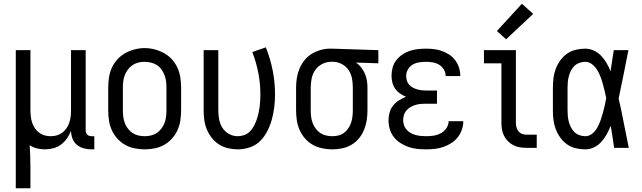

<svg xmlns="http://www.w3.org/2000/svg" viewBox="-20 -787 3415 1022"><path d="M64 215V-520H142V-200Q142 -183 144 -166.5Q146 -150 151 -134.5Q156 -119 165.5 -105Q175 -91 188 -81Q201 -71 217 -66.5Q233 -62 250 -62Q267 -62 283 -66.5Q299 -71 312 -81Q325 -91 334.5 -105Q344 -119 349 -134.5Q354 -150 356 -166.5Q358 -183 358 -200V-520H436V-93Q436 -87 438 -81Q440 -75 444.5 -70.5Q449 -66 455 -64Q461 -62 467 -62H482V8H467Q446 8 425.5 2.5Q405 -3 389 -16.5Q373 -30 365.5 -50Q358 -70 358 -91Q350 -70 337 -51Q324 -32 305.5 -18Q287 -4 264.5 2Q242 8 220 8Q198 8 177 3Q156 -2 138 -14Q140 16 141 46.5Q142 77 142 107V215Z M750 8Q723 8 696 2.5Q669 -3 646 -16Q623 -29 604.5 -49.5Q586 -70 575 -94.5Q564 -119 560 -146Q556 -173 556 -200V-320Q556 -347 560 -374Q564 -401 575 -425.5Q586 -450 604.5 -470.5Q623 -491 646.5 -504Q670 -517 696.5 -524Q723 -531 750 -531Q777 -531 803.5 -524Q830 -517 853.5 -504Q877 -491 895.5 -470.5Q914 -450 925 -425.5Q936 -401 940 -374Q944 -347 944 -320V-200Q944 -173 940 -146Q936 -119 925 -94.5Q914 -70 895.5 -49.5Q877 -29 854 -16Q831 -3 804 2.5Q777 8 750 8ZM750 -62Q767 -62 784 -66Q801 -70 815 -79.5Q829 -89 839.5 -103Q850 -117 856 -133Q862 -149 864 -166Q866 -183 866 -200V-320Q866 -337 864 -354Q862 -371 855.5 -387.5Q849 -404 839 -418Q829 -432 814.5 -441Q800 -450 783 -454Q766 -458 748 -458Q731 -458 714.5 -453.5Q698 -449 684 -439.5Q670 -430 660 -416Q650 -402 644 -386.5Q638 -371 636 -354Q634 -337 634 -320V-200Q634 -183 636 -166Q638 -149 644 -133Q650 -117 660.5 -103Q671 -89 685 -79.5Q699 -70 716 -66Q733 -62 750 -62Z M1246 8Q1220 8 1194 2Q1168 -4 1146 -18Q1124 -32 1107.5 -53Q1091 -74 1081 -98Q1071 -122 1067.5 -148Q1064 -174 1064 -200V-520H1142V-200Q1142 -176 1146.5 -151.5Q1151 -127 1164 -106.5Q1177 -86 1199 -74Q1221 -62 1245 -62Q1263 -62 1280 -68Q1297 -74 1309.5 -86.5Q1322 -99 1330.5 -114.5Q1339 -130 1345 -146.5Q1351 -163 1355 -180Q1359 -197 1361.5 -214.5Q1364 -232 1365 -249.5Q1366 -267 1366 -285Q1366 -342 1355 -399Q1344 -456 1323 -510L1395 -535Q1419 -475 1431.5 -412Q1444 -349 1444 -284Q1444 -251 1440 -218Q1436 -185 1427.5 -153Q1419 -121 1404 -91Q1389 -61 1366 -37.5Q1343 -14 1311 -3Q1279 8 1246 8Z M1749 8Q1722 8 1695.5 2.5Q1669 -3 1645.5 -16Q1622 -29 1604 -49.5Q1586 -70 1575 -95Q1564 -120 1560 -146.5Q1556 -173 1556 -200V-320Q1556 -346 1560 -371.5Q1564 -397 1574 -421Q1584 -445 1600 -465.5Q1616 -486 1638 -499.5Q1660 -513 1685 -520.5Q1710 -528 1736 -528Q1740 -528 1743.5 -528Q1747 -528 1750 -528L1994 -520V-450L1875 -454Q1891 -443 1903 -427.5Q1915 -412 1922.5 -394.5Q1930 -377 1933 -358Q1936 -339 1936 -320V-200Q1936 -173 1932 -147Q1928 -121 1918 -96.5Q1908 -72 1891 -51Q1874 -30 1851 -16.5Q1828 -3 1802 2.5Q1776 8 1749 8ZM1749 -62Q1766 -62 1782 -66Q1798 -70 1811.5 -80Q1825 -90 1834.5 -104.5Q1844 -119 1849 -134.5Q1854 -150 1856 -166.5Q1858 -183 1858 -200V-320Q1858 -344 1854 -367.5Q1850 -391 1837.5 -411Q1825 -431 1804 -443.5Q1783 -456 1759 -458H1750Q1748 -458 1746 -458Q1744 -458 1742 -458Q1717 -458 1694.5 -446Q1672 -434 1658 -414Q1644 -394 1639 -369.5Q1634 -345 1634 -320V-200Q1634 -183 1636 -166Q1638 -149 1644 -133Q1650 -117 1660 -103Q1670 -89 1684 -79.5Q1698 -70 1715 -66Q1732 -62 1749 -62Z M2247 8Q2224 8 2200 5.5Q2176 3 2153.5 -5Q2131 -13 2111 -26Q2091 -39 2076.5 -57.5Q2062 -76 2055 -99Q2048 -122 2048 -146Q2048 -167 2053.5 -187.5Q2059 -208 2072 -224.5Q2085 -241 2103 -252.5Q2121 -264 2141 -272Q2124 -279 2109 -289.5Q2094 -300 2083.5 -315Q2073 -330 2068.5 -348Q2064 -366 2064 -384Q2064 -406 2070 -427.5Q2076 -449 2089.5 -466.5Q2103 -484 2121.5 -496.5Q2140 -509 2160.5 -516Q2181 -523 2203 -525.5Q2225 -528 2247 -528Q2269 -528 2290.5 -525.5Q2312 -523 2332.5 -515.5Q2353 -508 2371.5 -496Q2390 -484 2403 -466.5Q2416 -449 2423 -428Q2430 -407 2430 -386Q2430 -385 2430 -384Q2430 -383 2430 -382H2352Q2352 -383 2352 -383.5Q2352 -384 2352 -384Q2352 -402 2342 -418Q2332 -434 2316.5 -443Q2301 -452 2283 -455Q2265 -458 2247 -458Q2229 -458 2210.5 -455Q2192 -452 2176.5 -443Q2161 -434 2151.5 -417.5Q2142 -401 2142 -383Q2142 -370 2145.5 -358Q2149 -346 2157.5 -336.5Q2166 -327 2177 -321Q2188 -315 2200 -311.5Q2212 -308 2224.5 -306.5Q2237 -305 2250 -305H2306V-235H2250Q2236 -235 2221.5 -234Q2207 -233 2193.5 -229Q2180 -225 2167 -218Q2154 -211 2144.5 -200.5Q2135 -190 2130.5 -176Q2126 -162 2126 -147Q2126 -134 2130.5 -120.5Q2135 -107 2144.5 -96.5Q2154 -86 2166.5 -79Q2179 -72 2192 -68.5Q2205 -65 2219 -63.5Q2233 -62 2247 -62Q2268 -62 2288 -65Q2308 -68 2326 -77.5Q2344 -87 2356 -104.5Q2368 -122 2368 -142Q2368 -142 2368 -142Q2368 -142 2368 -142H2446Q2446 -142 2446 -141.5Q2446 -141 2446 -141Q2446 -118 2438 -95.5Q2430 -73 2415.5 -55Q2401 -37 2381 -24.5Q2361 -12 2339 -4.5Q2317 3 2294 5.5Q2271 8 2247 8Z M2783 0Q2765 0 2747 -3Q2729 -6 2713 -14Q2697 -22 2684 -35Q2671 -48 2663 -64Q2655 -80 2652 -98Q2649 -116 2649 -134V-450H2556V-520H2726V-134Q2726 -122 2729 -110Q2732 -98 2739.5 -88.5Q2747 -79 2758.5 -74.5Q2770 -70 2783 -70H2837V0ZM2674 -578 2625 -622 2758 -767 2818 -713Z M3095 8Q3070 8 3044.5 2Q3019 -4 2998 -19Q2977 -34 2962 -55Q2947 -76 2938 -100Q2929 -124 2926 -149Q2923 -174 2923 -200V-320Q2923 -346 2926 -371Q2929 -396 2938 -420Q2947 -444 2962 -465Q2977 -486 2998 -501Q3019 -516 3044.5 -522Q3070 -528 3095 -528Q3119 -528 3141.5 -517.5Q3164 -507 3180.5 -489.5Q3197 -472 3209 -451Q3221 -430 3230 -408Q3234 -436 3238.5 -464Q3243 -492 3247 -520H3325Q3312 -456 3299.5 -391.5Q3287 -327 3273 -263Q3288 -198 3300.5 -132Q3313 -66 3327 0H3249Q3245 -29 3240.5 -58Q3236 -87 3231 -116V-118Q3222 -95 3210 -73Q3198 -51 3181.5 -32.5Q3165 -14 3142.5 -3Q3120 8 3095 8ZM3095 -62Q3116 -62 3132.5 -75.5Q3149 -89 3159 -107Q3169 -125 3176 -144.5Q3183 -164 3188.5 -183.5Q3194 -203 3198.5 -223.5Q3203 -244 3207 -264Q3203 -283 3198.5 -302.5Q3194 -322 3188.5 -341.5Q3183 -361 3176 -379.5Q3169 -398 3158.5 -415Q3148 -432 3131.5 -445Q3115 -458 3095 -458Q3080 -458 3064.5 -452.5Q3049 -447 3038 -436.5Q3027 -426 3019.5 -411.5Q3012 -397 3008 -382Q3004 -367 3002.5 -351.5Q3001 -336 3001 -320V-200Q3001 -184 3002.5 -168.5Q3004 -153 3008 -138Q3012 -123 3019.5 -108.5Q3027 -94 3038 -83.5Q3049 -73 3064.5 -67.5Q3080 -62 3095 -62Z"/></svg>

Font: Zed Sans
Style: Regular
Weight: 400
Designer: Belleve Invis
Foundry: Belleve Invis
Version: Version 1.0.0; ttfautohint (v1.8.4)